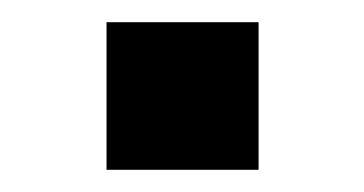

<svg xmlns="http://www.w3.org/2000/svg" viewBox="-20 -349 328 173"><path d="M76 -196H213V-329H76Z"/></svg>

Font: Finlandica SemiBold
Style: Regular
Weight: 600
Designer: Niklas Ekholm, Juho Hiilivirta, Jaakko Suomalainen
Foundry: Helsinki Type Studio
Version: Version 2.000;Glyphs 3.2 (3202)